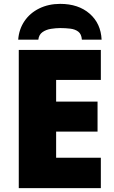

<svg xmlns="http://www.w3.org/2000/svg" viewBox="-20 -972 589 992"><path d="M501 0H77V-714H501V-559H270V-447H484V-292H270V-157H501ZM291 -952Q385 -952 443 -901.5Q501 -851 505 -767H403Q401 -796 384.5 -808.5Q368 -821 343 -824Q318 -827 291 -827Q269 -827 243.5 -823Q218 -819 199.5 -806Q181 -793 178 -767H74Q78 -821 106.5 -863Q135 -905 183 -928.5Q231 -952 291 -952Z"/></svg>

Font: Noto Sans Black
Style: Regular
Weight: 900
Designer: Monotype Design Team
Foundry: Monotype Imaging Inc.
Version: Version 2.007